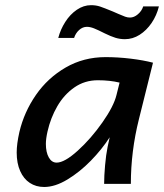

<svg xmlns="http://www.w3.org/2000/svg" viewBox="-20 -726 647 758"><path d="M404.8 -146 413.1 -184.1Q382.3 -136.2 338.4 -91.3Q294.4 -46.4 245.8 -17.1Q197.3 12.2 154.3 12.2Q122.1 12.2 97.7 -3.9Q73.2 -20 59.6 -50.8Q45.9 -81.5 45.9 -124Q45.9 -157.7 56.6 -205.1Q75.2 -283.7 121.8 -351.1Q168.5 -418.5 239.3 -459.5Q310.1 -500.5 397 -500.5Q445.8 -500.5 496.1 -494.4Q546.4 -488.3 584 -478.5L528.3 -254.9Q496.6 -128.4 496.6 0H391.1Q391.1 -31.2 394.8 -73Q398.4 -114.7 404.8 -146ZM366.2 -409.2Q314.5 -409.2 273.7 -380.9Q232.9 -352.5 206.3 -306.6Q179.7 -260.7 167.5 -206.5Q161.1 -178.2 161.1 -157.7Q161.1 -125 172.6 -104.5Q184.1 -84 203.6 -84Q234.9 -84 287.1 -131.3Q339.4 -178.7 384.3 -242.7Q429.2 -306.6 439.9 -351.1L452.1 -399.9Q413.6 -409.2 366.2 -409.2ZM339.4 -705.6Q358.9 -705.6 375 -700.2Q391.1 -694.8 425.3 -680.7L447.8 -670.9Q464.4 -663.6 473.9 -660.2Q483.4 -656.7 493.2 -656.7Q509.3 -656.7 524.4 -669.7Q539.6 -682.6 545.4 -700.7H607.4Q598.6 -665 578.6 -635.5Q558.6 -606 531.2 -588.6Q503.9 -571.3 473.1 -571.3Q453.6 -571.3 435.5 -576.9Q417.5 -582.5 393.6 -594.2Q366.7 -607.9 351.3 -614Q335.9 -620.1 323.2 -620.1Q306.2 -620.1 292.2 -607.4Q278.3 -594.7 272.5 -576.2H210Q218.8 -609.9 237.8 -639.6Q256.8 -669.4 283.4 -687.5Q310.1 -705.6 339.4 -705.6Z"/></svg>

Font: Lesson One Medium
Style: Italic
Weight: 500
Italic angle: -14°
Designer: But Ko, Victor Gaultney, Annie Olsen, Julie Remington, Don Collingsworth, Eric Hays, Becca Hirsbrunner
Version: Version 1.100